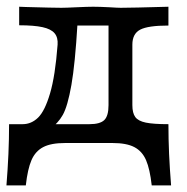

<svg xmlns="http://www.w3.org/2000/svg" viewBox="-22 -435 569 584"><path d="M5.6 -57.3H250Q282.3 -57.3 295.2 -69.8Q308.1 -82.3 308.1 -115.3V-362.1L313.7 -357.3H204.8L213.7 -362.9Q206.5 -241.1 195.2 -176.6Q183.9 -112.1 169 -85.5Q154 -58.9 129.8 -43.5L46.8 -57.3Q73.4 -57.3 94 -77.4Q114.5 -97.6 130.2 -150.8Q146 -204 153.2 -299.2Q154.8 -321 144 -333.9Q133.1 -346.8 107.3 -352.4Q81.5 -358.1 36.3 -358.1V-414.5L56.5 -413.7Q141.1 -411.3 164.5 -411.3Q178.2 -411.3 210.5 -412.9Q244.4 -414.5 261.3 -414.5Q280.6 -414.5 311.3 -412.9Q335.5 -411.3 345.2 -411.3Q377.4 -411.3 490.3 -414.5V-357.3Q428.2 -357.3 404.4 -344.8Q380.6 -332.3 380.6 -299.2V-115.3Q380.6 -91.1 389.5 -79Q398.4 -66.9 421.4 -62.1Q444.4 -57.3 490.3 -57.3Q490.3 -12.1 492.3 33.5Q494.4 79 498.4 129H439.5Q433.9 79 422.2 52Q410.5 25 386.7 12.5Q362.9 0 320.2 0H175.8Q133.1 0 109.3 12.5Q85.5 25 73.8 52Q62.1 79 56.5 129H-2.4Q1.6 79 3.6 33.5Q5.6 -12.1 5.6 -57.3Z"/></svg>

Font: Playfair Micro SmCond SmLight
Style: Regular
Weight: 360
Width: 4
Designer: Claus Eggers Sørensen
Foundry: Claus Eggers Sørensen
Version: Version 2.100;Glyphs 3.2 (3219)